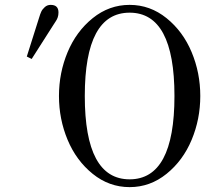

<svg xmlns="http://www.w3.org/2000/svg" viewBox="-20 -750 892 788"><path d="M512 18Q428 18 360.5 -36.5Q293 -91 257.5 -176Q222 -261 222 -356Q222 -451 257.5 -536Q293 -621 360.5 -675.5Q428 -730 512 -730Q596 -730 663.5 -675.5Q731 -621 766.5 -536Q802 -451 802 -356Q802 -261 766.5 -176Q731 -91 663.5 -36.5Q596 18 512 18ZM512 -14Q696 -14 696 -356Q696 -698 512 -698Q328 -698 328 -356Q328 -14 512 -14ZM188 -730Q220 -730 220 -699Q220 -688 217 -679Q214 -670 209 -663Q204 -656 198 -646L110 -508L90 -518L140 -676Q145 -693 149.5 -702.5Q154 -712 164 -721Q174 -730 188 -730Z"/></svg>

Font: Old Standard TT
Style: Regular
Weight: 400
Designer: Alexey Kryukov <alexios@thessalonica.org.ru>
Version: Version 2.2